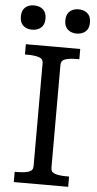

<svg xmlns="http://www.w3.org/2000/svg" viewBox="-61 -948 499 985"><g transform="rotate(5 189.0 -456.0)"><path d="M143 -90V-621Q143 -643 120.5 -650Q98 -657 63 -657H49V-710H329V-657H315Q280 -657 257.5 -650Q235 -643 235 -620V-89Q235 -67 257.5 -60Q280 -53 315 -53H329V0H49V-53H63Q98 -53 120.5 -60Q143 -67 143 -90ZM138 -849Q138 -818 120 -802.5Q102 -787 74 -787Q46 -787 28.5 -802.5Q11 -818 11 -849Q11 -881 28.5 -896.5Q46 -912 74 -912Q102 -912 120 -896.5Q138 -881 138 -849ZM367 -849Q367 -818 349 -802.5Q331 -787 303 -787Q276 -787 258 -802.5Q240 -818 240 -849Q240 -881 258 -896.5Q276 -912 303 -912Q331 -912 349 -896.5Q367 -881 367 -849Z"/></g></svg>

Font: Roboto Serif 20pt SemiCondensed
Style: Regular
Weight: 400
Width: 4
Version: Version 1.008